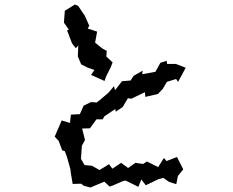

<svg xmlns="http://www.w3.org/2000/svg" viewBox="-20 -818 1040 856"><path d="M269 -770 265 -717 287 -686 279 -683 301 -625 318 -603 329 -615 327 -566 342 -531 372 -516 401 -506 386 -484 446 -457 453 -477 474 -519 482 -540 454 -566 456 -591 436 -602 404 -628 413 -677 371 -691 378 -703 358 -748 329 -791 314 -798ZM224 -209 242 -189 257 -148 269 -144 278 -120 294 -63 295 -51 304 2 342 1 353 10 383 18 445 -8 469 14 483 9 529 -11 540 -13 597 15 610 -18 630 8 686 -19 708 -25 734 -7 766 3 773 -33 797 -63 769 -118 722 -100 711 -114 685 -73 635 -98 618 -87 584 -92 551 -69 520 -92 481 -66 466 -86 424 -60 390 -79 357 -82 341 -110 345 -168 359 -194 346 -245 381 -246 410 -286H438L445 -299L494 -332L496 -320L527 -341L550 -380L566 -378L626 -407L628 -386L684 -399L706 -422L724 -453L765 -466L774 -453L808 -516L764 -533H725L723 -547L695 -538L673 -498L614 -487L616 -503L576 -480L562 -459L524 -456L493 -416L488 -434L464 -405L425 -372L411 -361L386 -363L353 -347L336 -309L296 -307L292 -270L255 -281Z"/></svg>

Font: チョークS
Style: Regular
Weight: 400
Designer: [Stick] Fontworks Inc.
Foundry: [Stick] Fontworks Inc.
Version: Version 1.200;FEAKit 1.0